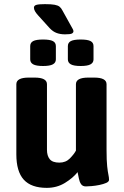

<svg xmlns="http://www.w3.org/2000/svg" viewBox="-20 -900 597 928"><path d="M206 8Q131 8 95 -31.5Q59 -71 59 -154V-493Q59 -525 119 -525H147Q207 -525 207 -493V-176Q207 -147 220.5 -130.5Q234 -114 267 -114Q298 -114 318 -134.5Q338 -155 347 -172V-493Q347 -525 407 -525H435Q495 -525 495 -493V-176Q495 -124 498 -96.5Q501 -69 504 -55.5Q507 -42 507 -31Q507 -22 493.5 -16Q480 -10 460.5 -6Q441 -2 422.5 -0.5Q404 1 395 1Q379 1 371.5 -10.5Q364 -22 361 -38.5Q358 -55 355 -68Q333 -40 294 -16Q255 8 206 8ZM370 -581Q337 -581 322.5 -589Q308 -597 308 -613V-677Q308 -694 322.5 -701.5Q337 -709 370 -709Q403 -709 417.5 -701.5Q432 -694 432 -677V-613Q432 -597 417.5 -589Q403 -581 370 -581ZM188 -581Q155 -581 140.5 -589Q126 -597 126 -613V-677Q126 -694 140.5 -701.5Q155 -709 188 -709Q221 -709 235.5 -701.5Q250 -694 250 -677V-613Q250 -597 235.5 -589Q221 -581 188 -581ZM294 -734Q272 -734 254 -740.5Q236 -747 220 -764L163 -827Q154 -837 149 -846Q144 -855 144 -863Q144 -873 156 -876.5Q168 -880 197 -880Q228 -880 244 -877Q260 -874 268 -867.5Q276 -861 282 -849L322 -777Q328 -766 331.5 -760Q335 -754 335 -749Q335 -742 327.5 -738Q320 -734 294 -734Z"/></svg>

Font: Asap
Style: Regular
Weight: 400
Designer: Pablo Cosgaya
Foundry: Omnibus-Type
Version: Version 3.001